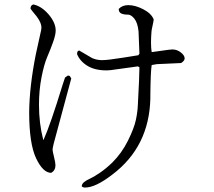

<svg xmlns="http://www.w3.org/2000/svg" viewBox="-20 -782 960 862"><path d="M661 -548Q664 -548 704 -554Q744 -560 754 -560Q775 -560 792 -546.5Q809 -533 809 -520Q809 -509 793 -499L684 -494L661 -490Q656 -460 655 -353V-340Q650 -123 484 2Q409 60 362 60Q353 60 347 55Q347 44 357.5 35.5Q368 27 384 20Q400 13 428 -6Q456 -25 484 -52Q527 -95 554.5 -150.5Q582 -206 590 -243.5Q598 -281 599 -313Q606 -441 606 -480L599 -484L476 -467Q467 -466 458 -466Q406 -466 372.5 -486.5Q339 -507 326 -539Q326 -555 336 -555L394 -521Q415 -512 438 -512Q464 -512 532 -523L601 -534L606 -541L602 -641Q598 -680 583 -698.5Q568 -717 553 -716.5Q538 -716 525.5 -721Q513 -726 513 -742Q529 -759 556 -759Q587 -759 623 -740.5Q659 -722 670 -695Q670 -689 665 -667Q660 -645 660 -639Q658 -612 658 -591Q658 -565 661 -548ZM130 -762Q167 -754 198.5 -717Q230 -680 230 -645Q230 -626 218.5 -593.5Q207 -561 192.5 -527.5Q178 -494 166.5 -435.5Q155 -377 155 -312Q155 -228 174 -155L175 -153Q206 -221 261 -401L272 -434L285 -443L293 -441L300 -430L221 -137Q216 -116 216 -110Q216 -104 222.5 -77.5Q229 -51 229 -40Q229 -17 210 -6Q173 -6 142 -71.5Q111 -137 111 -278Q112 -394 141 -539L165 -648Q165 -654 166 -659Q166 -680 144 -709L126 -731Q118 -742 117 -743Q117 -759 130 -762Z"/></svg>

Font: cwTeXMing
Style: Medium
Weight: 500
Version: Version 1.17